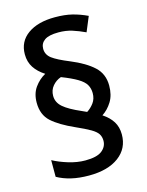

<svg xmlns="http://www.w3.org/2000/svg" viewBox="-115 -834 690 902"><g transform="rotate(-15 230.0 -383.0)"><path d="M55 -397Q55 -441 76.5 -471Q98 -501 129 -518Q96 -539 78 -566.5Q60 -594 60 -631Q60 -693 109 -728Q158 -763 241 -763Q289 -763 325 -754Q361 -745 397 -728L367 -656Q335 -671 305 -680.5Q275 -690 239 -690Q192 -690 171 -675Q150 -660 150 -634Q150 -605 174.5 -586.5Q199 -568 258 -544Q328 -515 366.5 -479.5Q405 -444 405 -387Q405 -341 385.5 -309.5Q366 -278 338 -260Q370 -239 386.5 -212.5Q403 -186 403 -150Q403 -82 350 -42.5Q297 -3 205 -3Q157 -3 119 -12Q81 -21 51 -38V-119Q82 -102 124.5 -89Q167 -76 206 -76Q263 -76 287.5 -95.5Q312 -115 312 -144Q312 -163 303 -177Q294 -191 270 -205Q246 -219 201 -239Q129 -271 92 -304.5Q55 -338 55 -397ZM138 -408Q138 -376 164.5 -353Q191 -330 249 -305L273 -294Q292 -306 306.5 -325.5Q321 -345 321 -373Q321 -396 310.5 -414Q300 -432 272.5 -448.5Q245 -465 196 -484Q172 -476 155 -456Q138 -436 138 -408Z"/></g></svg>

Font: Noto Sans Thai SemCond Med
Style: Regular
Weight: 500
Width: 4
Designer: Monotype Design Team
Foundry: Monotype Imaging Inc.
Version: Version 2.002; ttfautohint (v1.8.4.7-5d5b)